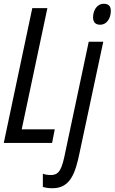

<svg xmlns="http://www.w3.org/2000/svg" viewBox="-20 -757 607 1017"><path d="M511 -626C545 -626 567 -659 567 -700C567 -725 554 -737 530 -737C492 -737 473 -700 473 -665C473 -639 486 -626 511 -626ZM0 0H256L270 -72H95L231 -714H151ZM258 240C352 240 379 162 402 50L527 -536H450L327 44C308 141 294 170 249 170C235 170 218 168 207 163V233C222 238 239 240 258 240Z"/></svg>

Font: Noto Sans ExtraCondensed
Style: Italic
Weight: 400
Width: 2
Italic angle: -12°
Designer: Monotype Design Team
Foundry: Monotype Imaging Inc.
Version: Version 2.013